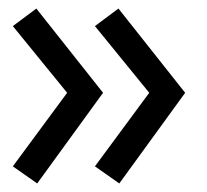

<svg xmlns="http://www.w3.org/2000/svg" viewBox="-20 -502 483 449"><path d="M202 -441 257 -482 413 -285 259 -73 202 -113 329 -285ZM10 -441 65 -482 221 -285 67 -73 10 -113 137 -285Z"/></svg>

Font: Kelly Slab
Style: Regular
Weight: 400
Designer: Denis Masharov
Foundry: Denis Masharov
Version: Version 1.001